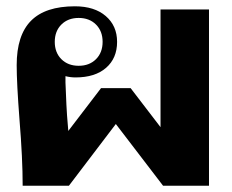

<svg xmlns="http://www.w3.org/2000/svg" viewBox="-20 -590 738 610"><path d="M42 -209Q33 -326 33 -383Q33 -478 78.5 -524Q124 -570 218 -570Q280 -570 316 -539Q352 -508 352 -457Q352 -405 317 -374.5Q282 -344 220 -344Q204 -344 188 -348V-328L191 -257Q192 -231 197 -174L301 -310H395L490 -186V-560H644V0H498L348 -196L199 0H52Q52 -87 42 -209ZM306 -457Q306 -491 285 -512Q264 -533 230 -533Q196 -533 175 -512Q154 -491 154 -457Q154 -423 175 -402Q196 -381 230 -381Q264 -381 285 -402Q306 -423 306 -457Z"/></svg>

Font: Fahkwang
Style: Bold
Weight: 700
Designer: Suppakit Chalermlarp | Katatrad Co.,Ltd.
Foundry: Cadson Demak Co.,Ltd.
Version: Version 1.000; ttfautohint (v1.6)